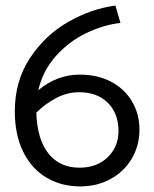

<svg xmlns="http://www.w3.org/2000/svg" viewBox="-20 -654 551 687"><path d="M479 -190Q479 -133 451.5 -86.5Q424 -40 375.5 -13.5Q327 13 267 13Q200 13 147 -18Q94 -49 63.5 -110Q33 -171 33 -256Q33 -364 87 -446Q141 -528 224 -575.5Q307 -623 393 -634L411 -572Q350 -565 288.5 -535.5Q227 -506 180 -453.5Q133 -401 117 -331Q184 -387 265 -387Q330 -387 378.5 -361Q427 -335 453 -290Q479 -245 479 -190ZM404 -185Q404 -248 366 -286Q328 -324 263 -324Q221 -324 181.5 -303.5Q142 -283 110 -251Q113 -155 153.5 -104.5Q194 -54 264 -54Q327 -54 365.5 -91.5Q404 -129 404 -185Z"/></svg>

Font: Catamaran
Style: Regular
Weight: 400
Designer: Pria Ravichandran
Version: Version 1.000;PS 001.000;hotconv 1.0.70;makeotf.lib2.5.58329